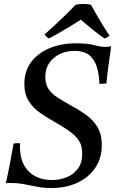

<svg xmlns="http://www.w3.org/2000/svg" viewBox="-20 -928 587 962"><path d="M537 -696Q531 -653 524.5 -607Q518 -561 513 -510Q504 -509 495.5 -508.5Q487 -508 478 -508Q477 -551 466.5 -588.5Q456 -626 430 -649.5Q404 -673 353 -673Q292 -673 249.5 -637.5Q207 -602 207 -542Q207 -507 222.5 -483Q238 -459 266.5 -440.5Q295 -422 333 -401Q372 -380 408 -355Q444 -330 467 -293.5Q490 -257 490 -200Q490 -136 458 -88Q426 -40 369 -13Q312 14 237 14Q197 14 164.5 7.5Q132 1 101 -5Q70 -11 34 -11Q27 -11 20.5 -11Q14 -11 9 -10Q19 -52 28.5 -101.5Q38 -151 48 -209Q63 -212 81 -210Q80 -203 80 -199Q80 -195 80 -193Q80 -113 123.5 -69.5Q167 -26 240 -26Q278 -26 313 -39.5Q348 -53 370 -82.5Q392 -112 392 -158Q392 -191 380.5 -214.5Q369 -238 339 -262Q309 -286 252 -318Q215 -339 180.5 -363Q146 -387 124 -421.5Q102 -456 102 -508Q102 -570 135 -615.5Q168 -661 227 -686Q286 -711 362 -711Q417 -711 451 -702Q485 -693 509 -693Q515 -693 523.5 -694Q532 -695 537 -696ZM385 -829Q359 -813 328 -794Q297 -775 269 -759Q241 -743 225 -735Q212 -743 203 -755Q230 -779 259.5 -806.5Q289 -834 315.5 -860Q342 -886 359 -904Q373 -908 397 -908Q421 -908 436 -904Q457 -865 482.5 -822.5Q508 -780 529 -749Q517 -740 504 -735Q481 -750 447 -777.5Q413 -805 385 -829Z"/></svg>

Font: Castoro
Style: Italic
Weight: 400
Italic angle: -11°
Designer: John Hudson with Paul Hanslow, assisted by Kaja Sojewska.
Foundry: Tiro Typeworks Ltd.
Version: Version 2.04